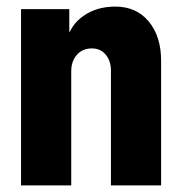

<svg xmlns="http://www.w3.org/2000/svg" viewBox="-20 -563 552 583"><path d="M43.9 0V-535.2H190.4V-466.3H212.9L182.6 -438Q192.4 -485.8 232.9 -514.4Q273.4 -543 330.1 -543Q394 -543 431.6 -497.8Q469.2 -452.6 469.2 -378.4V0H316.9V-348.1Q316.9 -377.9 301 -397Q285.2 -416 258.8 -416Q239.7 -416 225.8 -407.2Q211.9 -398.4 204.1 -382.8Q196.3 -367.2 196.3 -347.2V0Z"/></svg>

Font: Reddit Sans Condensed ExtraBold
Style: Regular
Weight: 800
Designer: Stephen Hutchings
Foundry: Reddit
Version: Version 1.014